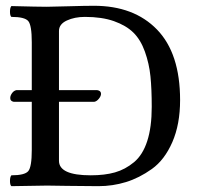

<svg xmlns="http://www.w3.org/2000/svg" viewBox="-20 -636 680 658"><path d="M182.1 -85Q182.1 -35.2 291 -35.2Q338.9 -35.2 374 -45.2Q409.2 -55.2 439.2 -80.1Q469.2 -105 484.6 -152.6Q500 -200.2 500 -270Q500 -331.1 495.6 -374.5Q491.2 -418 476.6 -459Q461.9 -500 437 -524.4Q412.1 -548.8 370.6 -563.5Q329.1 -578.1 271 -578.1Q235.8 -578.1 209 -565.7Q182.1 -553.2 182.1 -529.8V-327.1H313Q326.2 -325.2 326.2 -314.5Q326.2 -306.6 318.8 -297.6Q311.5 -288.6 303.2 -287.1H182.1ZM140.1 -612.8Q156.2 -612.8 214.1 -614.5Q272 -616.2 301.8 -616.2Q439 -616.2 518.1 -534.7Q597.2 -453.1 597.2 -293Q597.2 -210 570.6 -148.9Q543.9 -87.9 500.5 -56.9Q457 -25.9 411.6 -12Q366.2 2 317.1 2Q268.1 2 210 1Q151.9 0 141.1 0Q111.3 0 19 2Q14.2 -2 14.2 -15.9Q14.2 -29.8 19 -35.2Q64.9 -35.2 76.9 -49.6Q88.9 -64 88.9 -122.1V-287.1H26.9Q14.6 -289.6 15.1 -300.3Q15.1 -308.1 21.2 -316.7Q27.3 -325.2 36.1 -327.1H88.9V-491.2Q88.9 -549.3 76.9 -563.7Q64.9 -578.1 19 -578.1Q14.2 -582 14.2 -595.9Q14.2 -609.9 19 -615.2Q111.3 -612.8 140.1 -612.8Z"/></svg>

Font: Linux Libertine Mono
Style: Mono
Weight: 400
Designer: Philipp H. Poll
Foundry: Philipp H. Poll
Version: Version 5.1.7 ; ttfautohint (v0.9)